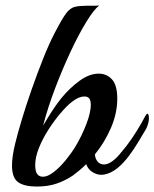

<svg xmlns="http://www.w3.org/2000/svg" viewBox="-20 -674 566 704"><path d="M115 10Q69 10 46.5 -6Q24 -22 24 -67Q24 -100 36 -149Q44 -182 59.5 -234Q75 -286 95.5 -344.5Q116 -403 138 -458.5Q160 -514 181 -554Q207 -604 222 -624.5Q237 -645 255 -649Q263 -651 274.5 -652Q286 -653 298 -653Q309 -653 324.5 -653Q340 -653 344 -654Q325 -640 297 -594.5Q269 -549 239 -485Q209 -421 182 -350Q155 -279 138 -213Q154 -241 171 -267Q188 -293 204 -313Q236 -352 272 -378Q308 -404 342 -404Q371 -404 390.5 -383Q410 -362 410 -312Q410 -259 387 -205.5Q364 -152 328 -108Q329 -92 338 -81.5Q347 -71 361 -71Q375 -71 389 -81Q404 -91 417.5 -107Q431 -123 443 -138Q463 -164 481.5 -194Q500 -224 513 -249Q518 -257 520 -257Q526 -257 526 -240Q526 -232 523.5 -222Q521 -212 516 -202Q504 -182 488 -155Q472 -128 452.5 -102Q433 -76 410.5 -57.5Q388 -39 362 -34Q360 -34 357 -33.5Q354 -33 352 -33Q335 -33 319 -43Q303 -53 296 -72Q284 -60 272 -50Q260 -40 248 -31Q220 -12 188 -1Q156 10 115 10ZM138 -26Q155 -26 177.5 -43.5Q200 -61 221.5 -87.5Q243 -114 258 -139Q281 -178 297 -220Q313 -262 313 -290Q313 -315 298 -319Q296 -320 293 -320Q290 -320 288 -320Q268 -320 243 -300Q225 -286 202 -259Q179 -232 157.5 -198.5Q136 -165 122.5 -131Q109 -97 109 -68Q109 -64 109.5 -59Q110 -54 111 -49Q116 -26 138 -26Z"/></svg>

Font: Playball
Style: Regular
Weight: 400
Designer: Robert E. Leuschke
Foundry: Robert E. Leuschke
Version: Version 1.010